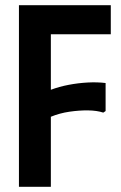

<svg xmlns="http://www.w3.org/2000/svg" viewBox="-20 -720 468 740"><path d="M407 -700V-588H176V-374Q208 -386 244.5 -393Q281 -400 318 -402Q355 -404 387 -400V-292L378 -286Q354 -294 320 -294.5Q286 -295 248 -289.5Q210 -284 176 -270V0H53V-700Z"/></svg>

Font: Phudu Medium
Style: Regular
Weight: 500
Version: Version 1.005;gftools[0.9.23]